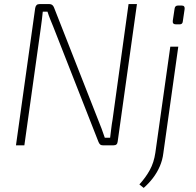

<svg xmlns="http://www.w3.org/2000/svg" viewBox="-20 -710 958 938"><path d="M649 -690 555 -19Q554 -9 549 -4.5Q544 0 534 0H483Q474 0 469 -4.5Q464 -9 461 -17L240 -580Q233 -597 225.5 -615.5Q218 -634 212 -653H189Q187 -633 184.5 -612.5Q182 -592 179 -571L99 0H58L152 -671Q154 -681 159 -685.5Q164 -690 173 -690H222Q230 -690 235.5 -685.5Q241 -681 244 -673L460 -123Q468 -103 476.5 -81Q485 -59 492 -37H518Q521 -60 523.5 -82Q526 -104 530 -126L608 -690ZM851 -482 778 38Q774 72 760.5 103Q747 134 727 160Q707 186 682 208L661 191Q692 157 712 120.5Q732 84 739 36L812 -482ZM867 -683Q876 -683 879.5 -678.5Q883 -674 882 -666L873 -605Q872 -591 857 -591H840Q822 -591 824 -608L833 -668Q835 -683 850 -683Z"/></svg>

Font: Exo 2 ExtraLight
Style: Italic
Weight: 250
Italic angle: -8°
Designer: Natanael Gama
Foundry: Natanael Gama
Version: Version 2.010